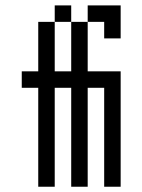

<svg xmlns="http://www.w3.org/2000/svg" viewBox="-20 -708 540 728"><path d="M125 -375Q125 -375 125 0H187.5Q187.5 0 187.5 -375H250Q250 -375 250 0H312.5Q312.5 0 312.5 -375H375Q375 -375 375 0H437.5V-437.5H312.5V-625H250V-437.5H187.5V-625H125V-437.5H62.5V-375ZM187.5 -625H250V-687.5H187.5ZM375 -625V-562.5H437.5Q437.5 -562.5 437.5 -687.5H312.5V-625Z"/></svg>

Font: Unifont
Style: Regular
Weight: 500
Version: Version 15.1.04